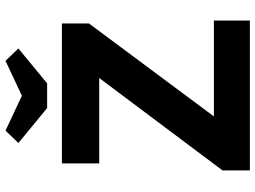

<svg xmlns="http://www.w3.org/2000/svg" viewBox="-138 -812 950 715"><g transform="rotate(-90 337.5 -455.0)"><path d="M60 0V-102L404 -561H86V-700H607V-599L261 -134H618V0ZM292 -755 162 -862 208 -910 338 -849 468 -910 514 -862 384 -755Z"/></g></svg>

Font: Lexend Deca SemiBold
Style: Regular
Weight: 600
Designer: Bonnie Shaver-Troup, Thomas Jockin
Foundry: Lexend
Version: Version 1.008; ttfautohint (v1.8.4.7-5d5b)